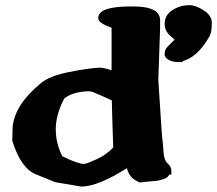

<svg xmlns="http://www.w3.org/2000/svg" viewBox="-20 -690 821 726"><path d="M650.9 -455.6Q630.9 -455.6 616.7 -464.4Q602.5 -473.1 602.5 -483.4Q602.5 -500 609.1 -508.1Q615.7 -516.1 625.7 -525.6Q635.7 -535.2 640.1 -540Q635.3 -544.4 625.5 -553.2Q602.5 -572.8 602.5 -599.1Q602.5 -646.5 660.2 -665Q674.8 -670.4 697.5 -670.4Q720.2 -670.4 750.5 -650.6Q780.8 -630.9 780.8 -605.2Q780.8 -579.6 777.8 -568.1Q774.9 -556.6 769.5 -547.9Q725.1 -473.1 670.9 -459V-455.6ZM402.8 -310.5Q387.7 -316.9 357.7 -330.8Q327.6 -344.7 319.3 -344.7H317.9Q258.3 -344.7 223.1 -317.9Q190.9 -256.3 190.9 -201.7V-201.2Q190.9 -147.5 215.8 -99.1Q274.4 -70.3 296.9 -70.3H301.3Q307.6 -71.3 344.2 -87.4Q380.9 -103.5 408.2 -132.3Q404.8 -221.7 402.8 -310.5ZM351.6 -624.5Q355 -665.5 472.2 -665.5H492.7Q585.4 -663.6 585.4 -612.3V-583L578.6 -388.2L591.3 -192.4Q597.2 -135.7 598.1 -116.7Q599.6 -85.4 613.8 -72Q627.9 -58.6 627.9 -46.4V-29.8H620.6Q618.2 -26.4 613 -20.3Q607.9 -14.2 576.7 -6.8L505.9 0L501 -3.9Q468.8 -17.1 460 -54.2Q352.1 14.2 288.6 15.6L189 -1L118.2 -29.8Q59.6 -51.3 26.4 -157.7L27.8 -210.4Q36.1 -294.9 135.7 -376.5Q168.9 -403.3 240.7 -417.5Q314 -432.1 354 -434.1H356.4Q372.6 -434.1 401.9 -424.3V-585Q351.6 -603 351.6 -620.1Z"/></svg>

Font: Drukaatie burti
Style: Heavy
Weight: 800
Version: Version 0.14